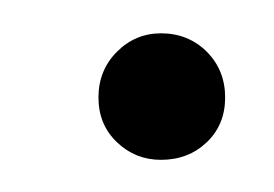

<svg xmlns="http://www.w3.org/2000/svg" viewBox="-20 -74 167 117"><path d="M78.1 -53.7Q94.7 -53.7 106 -42.5Q117.2 -31.2 117.2 -14.6Q117.2 2 106 12.7Q94.7 23.4 78.1 23.4Q62.5 23.4 51.3 12.7Q40 2 40 -14.6Q40 -31.2 51.3 -42.5Q62.5 -53.7 78.1 -53.7Z"/></svg>

Font: Coming Soon
Style: Regular
Weight: 400
Designer: Dathan Boardman
Foundry: Open Window
Version: Version 1.000